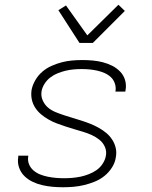

<svg xmlns="http://www.w3.org/2000/svg" viewBox="-20 -781 640 809"><path d="M246 8Q223 8 201 6Q179 4 157.5 -1Q136 -6 116.5 -15.5Q97 -25 82 -40Q67 -55 60 -76Q53 -97 57 -120V-125H99V-122Q96 -104 102.5 -88.5Q109 -73 121.5 -62.5Q134 -52 149 -46Q164 -40 181 -36.5Q198 -33 215.5 -31.5Q233 -30 250 -30Q267 -30 284.5 -31.5Q302 -33 319 -36.5Q336 -40 354 -47Q372 -54 387 -64.5Q402 -75 412.5 -91Q423 -107 426 -124Q430 -144 422 -162Q414 -180 399 -192Q384 -204 366.5 -212Q349 -220 330.5 -225.5Q312 -231 293.5 -236.5Q275 -242 256.5 -248Q238 -254 219.5 -261Q201 -268 184.5 -277.5Q168 -287 153.5 -299Q139 -311 128.5 -327Q118 -343 114 -362Q110 -381 113 -402Q117 -423 129 -443.5Q141 -464 158.5 -479Q176 -494 197.5 -503.5Q219 -513 240 -518.5Q261 -524 283 -526Q305 -528 327 -528Q349 -528 371 -526Q393 -524 414 -518.5Q435 -513 453.5 -503.5Q472 -494 486.5 -479Q501 -464 507 -443.5Q513 -423 509 -401L508 -395H466L467 -399Q469 -415 463.5 -430.5Q458 -446 446.5 -456.5Q435 -467 420 -473.5Q405 -480 389 -483.5Q373 -487 357 -488.5Q341 -490 324 -490Q307 -490 290 -488.5Q273 -487 256.5 -483Q240 -479 223.5 -472.5Q207 -466 192.5 -455Q178 -444 168 -428.5Q158 -413 155 -396Q152 -376 160 -358Q168 -340 182 -328Q196 -316 214.5 -308.5Q233 -301 251.5 -295Q270 -289 288.5 -283.5Q307 -278 325.5 -272Q344 -266 361.5 -259Q379 -252 396 -242.5Q413 -233 427.5 -221Q442 -209 452.5 -193Q463 -177 467.5 -158Q472 -139 468 -118Q465 -96 452 -75.5Q439 -55 420.5 -40Q402 -25 380 -16Q358 -7 335.5 -1.5Q313 4 290.5 6Q268 8 246 8ZM315 -600 226 -738 258 -758 348 -632 479 -761 506 -735 371 -600Z"/></svg>

Font: Iosevka Extralight Extended
Style: Italic
Weight: 200
Width: 7
Italic angle: -9°
Monospace: yes
Designer: Belleve Invis
Foundry: Belleve Invis
Version: Version 32.5.0; ttfautohint (v1.8.4)